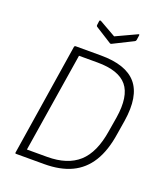

<svg xmlns="http://www.w3.org/2000/svg" viewBox="-150 -933 889 1035"><g transform="rotate(20 294.5 -416.0)"><path d="M65 0Q59 0 60 -6L161 -649Q163 -655 169 -655H313Q458 -655 517.5 -585Q577 -515 554 -368L541 -288Q526 -188 486.5 -124.5Q447 -61 382.5 -30.5Q318 0 226 0ZM112 -42H228Q344 -42 408.5 -100Q473 -158 493 -286L507 -370Q527 -497 479 -555Q431 -613 309 -613H203ZM463 -831Q466 -833 468.5 -832Q471 -831 470 -827L466 -799Q464 -792 459 -790L345 -733Q341 -731 337 -733L242 -793Q237 -796 238 -802L241 -825Q242 -833 250 -830L345 -776Z"/></g></svg>

Font: Sofia Sans Semi Condensed Light
Style: Italic
Weight: 300
Italic angle: -9°
Version: Version 4.100